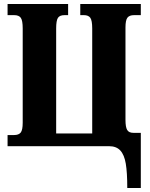

<svg xmlns="http://www.w3.org/2000/svg" viewBox="-20 -734 751 964"><path d="M528 0H18V-56H51Q74 -56 84 -68.5Q94 -81 94 -118V-591Q94 -631 84.5 -644.5Q75 -658 51 -658H18V-714H322V-658H304Q280 -658 271 -644.5Q262 -631 262 -591V-64H443V-591Q443 -631 433.5 -644.5Q424 -658 401 -658H383V-714H687V-658H653Q630 -658 620 -645.5Q610 -633 610 -596V-132Q610 -96 618.5 -81.5Q627 -67 650 -67H687V210H619Q619 132 611.5 87.5Q604 43 584 21.5Q564 0 528 0Z"/></svg>

Font: Noto Serif CondBlack
Style: Regular
Weight: 900
Width: 3
Designer: Monotype Design Team
Foundry: Monotype Imaging Inc.
Version: Version 1.001